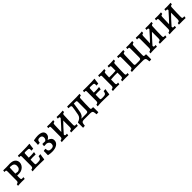

<svg xmlns="http://www.w3.org/2000/svg" viewBox="584 -2460 4535 4535"><g transform="rotate(-45 2851.5 -192.5)"><path d="M55 -42Q89 -48 100.5 -61Q112 -74 112 -107L113 -411Q113 -435 107 -444Q101 -453 86 -453L57 -452L53 -457L60 -501Q75 -501 89 -500L160 -499Q190 -499 226.5 -500.5Q263 -502 278 -503Q377 -503 423 -462Q469 -421 469 -356Q469 -311 442 -270Q415 -229 370 -204.5Q325 -180 275 -180H206L205 -118Q205 -86 207.5 -71.5Q210 -57 217.5 -52Q225 -47 242 -47Q255 -47 266.5 -48Q278 -49 282 -49L284 -44L276 2Q265 2 237 1Q209 0 182 0Q153 0 108.5 2Q64 4 49 6ZM367 -343Q367 -395 335.5 -419Q304 -443 235 -443Q223 -443 220 -441Q217 -439 216 -430L214 -396Q213 -372 211 -333.5Q209 -295 208 -244L285 -234Q367 -249 367 -343Z M539 -41Q574 -45 587 -59.5Q600 -74 600 -108L601 -411Q601 -436 595.5 -444.5Q590 -453 573 -453L547 -452L543 -457L550 -501Q564 -501 603.5 -500Q643 -499 689 -499Q862 -499 938 -508L943 -502Q941 -490 934 -449Q927 -408 924 -362L860 -358Q860 -361 861 -370.5Q862 -380 862 -390Q862 -414 855 -424Q848 -434 826 -437.5Q804 -441 752 -441Q729 -441 719.5 -439Q710 -437 707 -432Q704 -427 704 -414L698 -285L776 -284Q794 -284 828.5 -287.5Q863 -291 874 -292L879 -285L867 -224Q856 -224 824.5 -225Q793 -226 758 -226Q732 -226 695 -221Q693 -157 693 -102Q693 -80 696.5 -70.5Q700 -61 711 -58Q722 -55 749 -55Q807 -55 832.5 -61Q858 -67 869 -85Q880 -103 887 -146L945 -150L951 -144Q948 -132 940.5 -90Q933 -48 929 -2L921 5Q895 4 810.5 2Q726 0 667 0Q623 0 584 3.5Q545 7 534 8Z M1064 -5 1059 -12Q1061 -47 1061 -94Q1061 -128 1060 -146L1084 -153L1127 -155Q1126 -101 1147 -78Q1168 -55 1218 -55Q1312 -55 1312 -136Q1312 -205 1231 -224L1152 -221L1146 -228L1154 -288L1247 -286Q1269 -298 1280.5 -319Q1292 -340 1292 -366Q1292 -440 1208 -440Q1169 -440 1152 -421Q1135 -402 1131 -351L1065 -345Q1072 -400 1070 -481L1077 -489Q1160 -505 1215 -505Q1303 -505 1348.5 -475Q1394 -445 1394 -387Q1394 -311 1309 -266Q1419 -235 1419 -147Q1419 -76 1356.5 -33.5Q1294 9 1188 9Q1128 9 1064 -5Z M2057 -44 2050 2Q2039 2 2006.5 1Q1974 0 1936 0L1827 1L1834 -46Q1871 -47 1883 -61.5Q1895 -76 1895 -120V-331Q1789 -223 1669 -86Q1670 -63 1677 -55Q1684 -47 1702 -47Q1713 -47 1722 -48Q1731 -49 1734 -49L1737 -44L1730 2Q1720 2 1693 1Q1666 0 1639 0Q1604 0 1557.5 2.5Q1511 5 1510 7L1515 -40Q1552 -47 1564 -60Q1576 -73 1577 -106L1578 -411Q1578 -435 1571.5 -443.5Q1565 -452 1547 -452L1521 -451L1518 -457L1524 -501Q1534 -501 1562.5 -500Q1591 -499 1620 -499Q1645 -499 1683 -501.5Q1721 -504 1733 -505L1728 -457Q1705 -453 1695.5 -448Q1686 -443 1682.5 -432Q1679 -421 1678 -397Q1672 -295 1670 -170Q1773 -276 1895 -416Q1894 -438 1888.5 -445Q1883 -452 1865 -452L1839 -451L1836 -457L1842 -501Q1853 -500 1881.5 -499.5Q1910 -499 1939 -499Q1963 -499 2001.5 -501.5Q2040 -504 2052 -505L2049 -457Q2018 -453 2008.5 -444.5Q1999 -436 1997 -414Q1993 -345 1990 -253Q1987 -161 1987 -100Q1987 -69 1994 -58.5Q2001 -48 2021 -48Q2032 -48 2041.5 -49Q2051 -50 2054 -50Z M2620 118 2556 123 2548 59Q2544 24 2524.5 12Q2505 0 2461 0H2264Q2221 0 2201 12Q2181 24 2176 59L2168 118L2105 123V-46L2112 -55Q2171 -75 2199 -103Q2227 -131 2238 -172.5Q2249 -214 2263 -308L2276 -398Q2277 -404 2277 -413Q2277 -434 2259 -441Q2241 -448 2191 -447L2187 -454L2193 -499H2503Q2568 -499 2613 -504L2608 -455Q2576 -450 2565 -442.5Q2554 -435 2552 -414Q2542 -236 2542 -102Q2542 -75 2548 -66Q2554 -57 2571 -56L2612 -55L2619 -46ZM2451 -398Q2451 -420 2443 -428Q2435 -436 2415 -436L2355 -437L2335 -294Q2326 -226 2315.5 -183.5Q2305 -141 2285.5 -110Q2266 -79 2233 -63L2234 -58H2385Q2424 -58 2437 -70Q2450 -82 2450 -118Z M2712 -41Q2747 -45 2760 -59.5Q2773 -74 2773 -108L2774 -411Q2774 -436 2768.5 -444.5Q2763 -453 2746 -453L2720 -452L2716 -457L2723 -501Q2737 -501 2776.5 -500Q2816 -499 2862 -499Q3035 -499 3111 -508L3116 -502Q3114 -490 3107 -449Q3100 -408 3097 -362L3033 -358Q3033 -361 3034 -370.5Q3035 -380 3035 -390Q3035 -414 3028 -424Q3021 -434 2999 -437.5Q2977 -441 2925 -441Q2902 -441 2892.5 -439Q2883 -437 2880 -432Q2877 -427 2877 -414L2871 -285L2949 -284Q2967 -284 3001.5 -287.5Q3036 -291 3047 -292L3052 -285L3040 -224Q3029 -224 2997.5 -225Q2966 -226 2931 -226Q2905 -226 2868 -221Q2866 -157 2866 -102Q2866 -80 2869.5 -70.5Q2873 -61 2884 -58Q2895 -55 2922 -55Q2980 -55 3005.5 -61Q3031 -67 3042 -85Q3053 -103 3060 -146L3118 -150L3124 -144Q3121 -132 3113.5 -90Q3106 -48 3102 -2L3094 5Q3068 4 2983.5 2Q2899 0 2840 0Q2796 0 2757 3.5Q2718 7 2707 8Z M3222 -40Q3259 -46 3271 -59.5Q3283 -73 3283 -106L3284 -411Q3284 -436 3278 -444.5Q3272 -453 3254 -453L3228 -452L3224 -458L3231 -501Q3241 -501 3269.5 -500Q3298 -499 3327 -499Q3352 -499 3390 -501.5Q3428 -504 3440 -505L3435 -457Q3412 -453 3402.5 -448Q3393 -443 3389.5 -432.5Q3386 -422 3385 -398L3380 -283L3496 -282Q3543 -282 3600 -288L3601 -411Q3601 -436 3595 -444.5Q3589 -453 3571 -453L3544 -452L3541 -458L3547 -501Q3558 -500 3586.5 -499.5Q3615 -499 3644 -499Q3668 -499 3707 -501.5Q3746 -504 3758 -505L3754 -458Q3724 -453 3714 -444.5Q3704 -436 3703 -414Q3699 -346 3696 -253.5Q3693 -161 3693 -100Q3693 -69 3700 -58Q3707 -47 3727 -47Q3738 -47 3747 -48Q3756 -49 3759 -49L3763 -44L3755 2Q3744 2 3711.5 1Q3679 0 3642 0L3533 1L3540 -46Q3576 -46 3588 -61Q3600 -76 3600 -120V-224L3500 -225Q3485 -225 3439.5 -221.5Q3394 -218 3378 -217L3376 -100Q3376 -68 3382.5 -57Q3389 -46 3409 -46Q3421 -46 3429.5 -47Q3438 -48 3441 -49L3444 -44L3437 2Q3427 2 3400 1Q3373 0 3346 0Q3310 0 3264 3Q3218 6 3217 8Z M4386 -46V118L4323 123L4315 59Q4310 24 4290 12Q4270 0 4227 0H3962Q3954 0 3890 4Q3878 4 3852 6L3856 -42Q3894 -49 3905 -60.5Q3916 -72 3916 -105L3917 -411Q3917 -436 3911 -444Q3905 -452 3886 -452L3860 -451L3857 -457L3863 -501Q3915 -499 3940 -499Q4006 -499 4075 -505L4072 -457Q4047 -453 4036.5 -448Q4026 -443 4022 -432.5Q4018 -422 4017 -397Q4008 -192 4008 -101Q4008 -76 4017 -67Q4026 -58 4049 -58H4150Q4191 -58 4204.5 -69.5Q4218 -81 4218 -119V-413Q4218 -436 4212 -444Q4206 -452 4186 -452Q4172 -452 4164 -451L4160 -457L4166 -501Q4216 -499 4242 -499Q4309 -499 4375 -505L4370 -457Q4341 -452 4331 -444Q4321 -436 4320 -414Q4309 -227 4309 -102Q4309 -75 4315 -66Q4321 -57 4338 -56L4379 -55Z M5020 -44 5013 2Q5002 2 4969.5 1Q4937 0 4899 0L4790 1L4797 -46Q4834 -47 4846 -61.5Q4858 -76 4858 -120V-331Q4752 -223 4632 -86Q4633 -63 4640 -55Q4647 -47 4665 -47Q4676 -47 4685 -48Q4694 -49 4697 -49L4700 -44L4693 2Q4683 2 4656 1Q4629 0 4602 0Q4567 0 4520.5 2.5Q4474 5 4473 7L4478 -40Q4515 -47 4527 -60Q4539 -73 4540 -106L4541 -411Q4541 -435 4534.5 -443.5Q4528 -452 4510 -452L4484 -451L4481 -457L4487 -501Q4497 -501 4525.5 -500Q4554 -499 4583 -499Q4608 -499 4646 -501.5Q4684 -504 4696 -505L4691 -457Q4668 -453 4658.5 -448Q4649 -443 4645.5 -432Q4642 -421 4641 -397Q4635 -295 4633 -170Q4736 -276 4858 -416Q4857 -438 4851.5 -445Q4846 -452 4828 -452L4802 -451L4799 -457L4805 -501Q4816 -500 4844.5 -499.5Q4873 -499 4902 -499Q4926 -499 4964.5 -501.5Q5003 -504 5015 -505L5012 -457Q4981 -453 4971.5 -444.5Q4962 -436 4960 -414Q4956 -345 4953 -253Q4950 -161 4950 -100Q4950 -69 4957 -58.5Q4964 -48 4984 -48Q4995 -48 5004.5 -49Q5014 -50 5017 -50Z M5658 -44 5651 2Q5640 2 5607.5 1Q5575 0 5537 0L5428 1L5435 -46Q5472 -47 5484 -61.5Q5496 -76 5496 -120V-331Q5390 -223 5270 -86Q5271 -63 5278 -55Q5285 -47 5303 -47Q5314 -47 5323 -48Q5332 -49 5335 -49L5338 -44L5331 2Q5321 2 5294 1Q5267 0 5240 0Q5205 0 5158.5 2.5Q5112 5 5111 7L5116 -40Q5153 -47 5165 -60Q5177 -73 5178 -106L5179 -411Q5179 -435 5172.5 -443.5Q5166 -452 5148 -452L5122 -451L5119 -457L5125 -501Q5135 -501 5163.5 -500Q5192 -499 5221 -499Q5246 -499 5284 -501.5Q5322 -504 5334 -505L5329 -457Q5306 -453 5296.5 -448Q5287 -443 5283.5 -432Q5280 -421 5279 -397Q5273 -295 5271 -170Q5374 -276 5496 -416Q5495 -438 5489.5 -445Q5484 -452 5466 -452L5440 -451L5437 -457L5443 -501Q5454 -500 5482.5 -499.5Q5511 -499 5540 -499Q5564 -499 5602.5 -501.5Q5641 -504 5653 -505L5650 -457Q5619 -453 5609.5 -444.5Q5600 -436 5598 -414Q5594 -345 5591 -253Q5588 -161 5588 -100Q5588 -69 5595 -58.5Q5602 -48 5622 -48Q5633 -48 5642.5 -49Q5652 -50 5655 -50Z"/></g></svg>

Font: Alegreya SC Medium
Style: Regular
Weight: 500
Designer: Juan Pablo del Peral
Foundry: Huerta Tipografica
Version: Version 2.007; ttfautohint (v1.6)